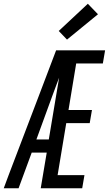

<svg xmlns="http://www.w3.org/2000/svg" viewBox="-43 -1003 580 1023"><path d="M-23 0 3 -70 163 -490 256 -735H517L505 -665H363L322 -417H447L435 -347H310L264 -70H407L395 0H174L206 -190H126L56 0ZM151 -260H217L272 -589Q263 -565 253.5 -540Q244 -515 235 -490ZM314 -792 270 -838 425 -983 479 -927Z"/></svg>

Font: Iosevka SS04 Oblique
Style: Regular
Weight: 400
Italic angle: -9°
Monospace: yes
Designer: Belleve Invis
Foundry: Belleve Invis
Version: Version 19.0.0; ttfautohint (v1.8.4)